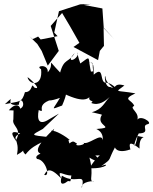

<svg xmlns="http://www.w3.org/2000/svg" viewBox="-20 -863 779 977"><path d="M230 -256C179 -223 167 -252 177 -303C219 -284 154 -328 242 -356C227 -389 179 -326 285 -365C250 -303 233 -303 296 -326C323 -387 321 -412 306 -386C414 -335 438 -358 454 -400C402 -335 471 -358 444 -339C484 -323 516 -350 538 -369C512 -344 502 -306 447 -292C526 -272 490 -290 491 -253C494 -220 556 -213 474 -207C457 -207 507 -204 503 -149C498 -195 426 -117 400 -139C432 -128 351 -113 372 -133C358 -136 356 -159 321 -121C359 -100 310 -166 338 -149C317 -167 261 -203 240 -197C247 -180 240 -212 231 -165C129 -176 139 -174 198 -207L280 -285ZM48 -256C38 -220 98 -209 59 -146C72 -139 1 -213 83 -184C30 -159 84 -156 66 -75C124 -106 79 -104 110 -77C165 -149 228 -128 256 -208C186 -143 146 -90 193 -79C226 -95 145 -75 169 -54C213 -51 238 40 205 27C215 10 228 -23 291 45C269 -6 299 30 343 30C337 84 338 44 316 65C324 59 274 100 295 31C369 78 417 7 396 94C390 59 464 56 456 61C428 57 461 33 435 -61C519 -9 465 -95 442 -73C515 -65 490 -98 435 -7C528 -3 538 -40 495 -17C555 -61 525 -40 566 -115C561 -117 572 -78 641 -102C653 -91 610 -171 690 -107C685 -192 748 -154 680 -171C666 -92 649 -116 686 -184C751 -186 694 -222 731 -231C764 -237 683 -289 675 -244C700 -290 632 -312 663 -324C651 -358 597 -354 669 -388C568 -406 562 -389 613 -428C553 -446 573 -402 543 -420C508 -416 512 -499 517 -470C518 -441 555 -420 593 -378C594 -395 551 -441 523 -442C482 -436 515 -534 457 -483C456 -548 458 -542 413 -548C464 -535 447 -563 454 -500C380 -493 418 -456 447 -480C421 -578 452 -585 383 -536C405 -512 368 -582 377 -596C380 -557 306 -536 360 -593C330 -542 306 -568 286 -494C206 -577 264 -541 223 -495C227 -541 156 -528 189 -511C199 -424 132 -427 120 -469C122 -475 201 -398 154 -418C136 -449 150 -394 107 -394C91 -339 81 -349 5 -333C74 -397 -12 -318 76 -330C81 -384 119 -325 82 -310C84 -317 66 -349 25 -302L49 -301ZM130 -678 170 -639 192 -604 223 -529 279 -604 238 -731 296 -797 337 -728 384 -645 354 -624 479 -557 488 -604 505 -625 509 -629 507 -723 561 -664 508 -720 501 -820 406 -838 443 -843 388 -841 280 -806 256 -697 273 -679 186 -662 216 -621 235 -606 174 -677 146 -664Z"/></svg>

Font: Hussar Lance
Style: Regular
Weight: 700
Foundry: Cannot Into Space Fonts, PlusOne Fonts
Version: Version 2.27